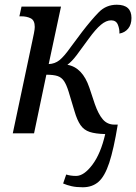

<svg xmlns="http://www.w3.org/2000/svg" viewBox="-20 -564 576 812"><path d="M330 228Q303 228 283 223.5Q263 219 247 212L260 174Q269 177 279.5 178.5Q290 180 302 180Q335 180 370.5 133Q406 86 425 3Q384 2 359.5 -6Q335 -14 320.5 -35Q306 -56 295 -94L270 -177Q261 -206 250.5 -221.5Q240 -237 223 -242.5Q206 -248 176 -248L124 0H34L116 -387Q120 -405 123.5 -423Q127 -441 127 -450Q127 -478 110 -486.5Q93 -495 70 -495H62L71 -536H238L186 -293Q212 -294 231.5 -309.5Q251 -325 280 -366L327 -429Q367 -481 398 -512.5Q429 -544 474 -544Q536 -544 536 -488Q536 -460 522 -443Q508 -426 485 -422Q486 -441 478.5 -459.5Q471 -478 450 -478Q429 -478 406.5 -459Q384 -440 355 -400Q324 -357 304 -330.5Q284 -304 265 -290Q329 -279 358 -193L381 -124Q396 -81 415 -59Q434 -37 464 -37H478Q461 67 442 124.5Q423 182 396.5 205Q370 228 330 228Z"/></svg>

Font: Noto Serif Condensed
Style: Italic
Weight: 400
Width: 3
Italic angle: -12°
Designer: Monotype Design Team
Foundry: Monotype Imaging Inc.
Version: Version 2.014; ttfautohint (v1.8.4.7-5d5b)